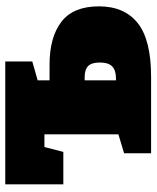

<svg xmlns="http://www.w3.org/2000/svg" viewBox="46 -626 580 711"><g transform="rotate(-90 335.5 -270.0)"><path d="M124 0V-100L194 -121V-395H147L129 -325H9V-540H464V-440L394 -420V-376H452Q554 -376 611 -332Q668 -288 668 -193Q668 -99 606 -49.5Q544 0 407 0ZM406 -246H394V-130H401Q431 -130 445.5 -144Q460 -158 460 -190Q460 -220 447 -233Q434 -246 406 -246Z"/></g></svg>

Font: Bitter Black
Style: Regular
Weight: 900
Designer: Sol Matas, and Bitter project Authors
Foundry: Sol Matas
Version: Version 2.001